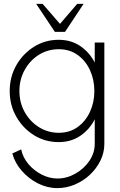

<svg xmlns="http://www.w3.org/2000/svg" viewBox="-20 -719 618 989"><path d="M468 -500H517.5V22Q517.5 67.5 497.2 108.5Q477 149.5 442.8 181.5Q408.5 213.5 365 231.8Q321.5 250 275.5 250Q223.5 250 175.2 225.5Q127 201 91.8 160.5Q56.5 120 43.5 71.5L89 50.5Q97.5 92 126.2 126Q155 160 194.8 180.2Q234.5 200.5 275.5 200.5Q324 200.5 368.2 175.5Q412.5 150.5 440.2 109.8Q468 69 468 22V-104.5Q441.5 -52 393.8 -19.5Q346 13 282 13Q212.5 13 155.2 -22.5Q98 -58 64 -117.8Q30 -177.5 30 -250Q30 -323 64 -382.8Q98 -442.5 155.2 -478.2Q212.5 -514 282 -514Q346 -514 393.8 -481.5Q441.5 -449 468 -396.5ZM282.5 -35Q339.5 -35 380.5 -65Q421.5 -95 443.8 -143.8Q466 -192.5 466 -250Q466 -308.5 443.5 -357.5Q421 -406.5 379.8 -436Q338.5 -465.5 282.5 -465.5Q226 -465.5 180 -436.5Q134 -407.5 107 -358.5Q80 -309.5 80 -250Q80 -190 107.5 -141.2Q135 -92.5 181 -63.8Q227 -35 282.5 -35ZM262.5 -555 166.5 -699H199.5L289 -596L377.5 -699H410.5L315 -555Z"/></svg>

Font: Urbanist ExtraLight
Style: Regular
Weight: 200
Designer: Corey Hu
Foundry: Corey Hu
Version: Version 1.330; ttfautohint (v1.8.4.7-5d5b)